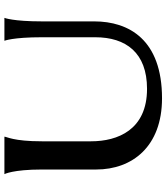

<svg xmlns="http://www.w3.org/2000/svg" viewBox="38 -778 755 871"><g transform="rotate(-90 415.5 -342.5)"><path d="M82 -530V-284C82 -119 187 15 405 15C670 15 754 -134 754 -293V-530C754 -662 770 -700 770 -700H666C666 -700 682 -662 682 -530V-288C682 -149 612 -53 448 -53C262 -53 210 -186 210 -307V-530C210 -660 231 -689 231 -700H61C61 -700 82 -662 82 -530Z"/></g></svg>

Font: Coconat Demi
Style: Regular
Weight: 400
Designer: Sara Lavazza
Foundry: Collletttivo
Version: Version 1.000;Glyphs 3.2 (3217)